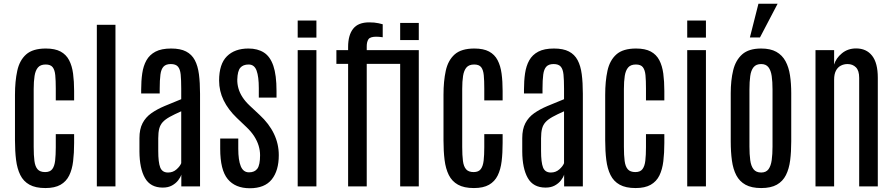

<svg xmlns="http://www.w3.org/2000/svg" viewBox="-20 -1002 4806 1032"><path d="M224.1 8.8C257.6 8.8 284.7 2.9 305.2 -8.8C325.7 -20.5 341.2 -37.1 351.8 -58.6C362.4 -80.1 369.5 -105.6 373 -135.3C376.6 -164.9 378.4 -197.8 378.4 -233.9V-281.2H279.8V-210.4C279.8 -182.8 278.6 -158.9 276.4 -138.9C274.1 -118.9 269 -103.6 261 -93C253 -82.4 240.2 -77.1 222.7 -77.1C204.4 -77.1 190.9 -82.1 182.1 -92C173.3 -102 167.6 -116.9 165 -137C162.4 -157 161.1 -182.1 161.1 -212.4V-523.9C161.1 -550.9 162.7 -574.3 165.8 -594C168.9 -613.7 175 -628.8 184.1 -639.4C193.2 -650 207 -655.3 225.6 -655.3C243.2 -655.3 255.7 -650.4 263.2 -640.6C270.7 -630.9 275.3 -616.5 277.1 -597.4C278.9 -578.4 279.8 -554.9 279.8 -526.9V-462.4H378.4V-513.2C378.4 -547.4 376.5 -578.5 372.8 -606.4C369.1 -634.4 361.9 -658.5 351.3 -678.7C340.7 -698.9 325.4 -714.4 305.4 -725.1C285.4 -735.8 259.1 -741.2 226.6 -741.2C179.7 -741.2 144.4 -730.6 120.6 -709.5C96.8 -688.3 80.9 -659 72.8 -621.6C64.6 -584.1 60.5 -541 60.5 -492.2V-247.1C60.5 -208.7 62.5 -173.7 66.4 -142.3C70.3 -110.9 77.9 -83.9 89.1 -61.3C100.3 -38.7 116.8 -21.3 138.4 -9.3C160.1 2.8 188.6 8.8 224.1 8.8Z M500.5 0H600.6V-868.7H500.5Z M855 6.3C874.2 6.3 890.6 2.6 904.3 -4.9C918 -12.4 929 -21.6 937.5 -32.5C946 -43.4 951.7 -53.7 954.6 -63.5V0H1055.2V-498.5C1055.2 -537.9 1053.2 -572.7 1049.3 -602.8C1045.4 -632.9 1038 -658.2 1027.1 -678.7C1016.2 -699.2 1000.6 -714.8 980.2 -725.3C959.9 -735.9 933.1 -741.2 899.9 -741.2C865.1 -741.2 837 -735.6 815.7 -724.4C794.4 -713.1 778.2 -697.6 767.1 -677.7C756 -657.9 748.5 -634.5 744.6 -607.7C740.7 -580.8 738.8 -551.8 738.8 -520.5V-499.5H838.4V-524.9C838.4 -556.2 839.7 -581.5 842.3 -601.1C844.9 -620.6 850.5 -634.9 859.1 -644C867.8 -653.2 880.7 -657.7 897.9 -657.7C915.5 -657.7 928.3 -653.2 936.3 -644C944.3 -634.9 949.2 -620.7 951.2 -601.3C953.1 -581.9 954.1 -556.6 954.1 -525.4V-468.8C921.5 -455.7 891.6 -443.4 864.3 -431.9C836.9 -420.3 813.2 -407.4 793 -393.1C772.8 -378.7 757.2 -360.9 746.1 -339.6C735 -318.3 729.5 -291.5 729.5 -259.3V-188C729.8 -127.1 739.7 -79.5 759.3 -45.2C778.8 -10.8 810.7 6.3 855 6.3ZM883.3 -74.7C862.5 -74.7 848.5 -83.7 841.3 -101.8C834.1 -119.9 830.6 -149.6 830.6 -190.9V-258.8C830.6 -279.6 832.4 -296.9 835.9 -310.5C839.5 -324.2 845.8 -335.9 854.7 -345.7C863.7 -355.5 876.2 -364.8 892.3 -373.8C908.4 -382.7 929 -392.7 954.1 -403.8V-125C949.9 -113.9 941.4 -102.8 928.7 -91.6C916 -80.3 900.9 -74.7 883.3 -74.7Z M1322.8 9.8C1376.1 9.8 1415.4 -6 1440.7 -37.6C1465.9 -69.2 1478.5 -112.6 1478.5 -168C1478.5 -208.3 1469.8 -246.7 1452.4 -283C1435 -319.3 1409.2 -353.2 1375 -384.8L1322.3 -434.1C1306.3 -449.1 1293.3 -464.4 1283.2 -480C1273.1 -495.6 1265.9 -511.4 1261.5 -527.3C1257.1 -543.3 1255 -559.1 1255.4 -574.7C1256.3 -605.3 1261.8 -626.4 1271.7 -637.9C1281.7 -649.5 1296.5 -655.3 1316.4 -655.3C1336.9 -655.3 1351.2 -644.4 1359.1 -622.6C1367.1 -600.7 1371.1 -569.3 1371.1 -528.3V-477.5H1466.3V-512.7C1466.3 -570 1460.6 -615.2 1449.2 -648.4C1437.8 -681.6 1420.9 -705.4 1398.4 -719.7C1376 -734 1348.3 -741.2 1315.4 -741.2C1266.3 -741.2 1227.7 -727.3 1199.7 -699.5C1171.7 -671.6 1157.7 -628.1 1157.7 -568.8C1157.7 -531.4 1165.9 -496 1182.1 -462.6C1198.4 -429.3 1222 -397.8 1252.9 -368.2L1304.7 -318.8C1321.6 -302.9 1335.4 -286.5 1346.2 -269.8C1356.9 -253 1364.9 -236.1 1370.1 -219C1375.3 -201.9 1377.9 -184.7 1377.9 -167.5C1377.9 -133 1373.1 -109 1363.5 -95.7C1353.9 -82.4 1338.9 -75.7 1318.4 -75.7C1297.9 -75.7 1283.1 -86.6 1274.2 -108.4C1265.2 -130.2 1260.7 -161.6 1260.7 -202.6V-257.3H1163.6V-202.1C1163.6 -126.3 1177.1 -72 1204.1 -39.3C1231.1 -6.6 1270.7 9.8 1322.8 9.8Z M1580.1 0H1680.7V-732.4H1580.1ZM1580.1 -799.8H1680.7V-891.6H1580.1Z M1851.1 0H1951.2V-658.7H2130.9V0H2231V-732.4H1951.2V-753.4C1951.2 -769.4 1954.3 -781.9 1960.4 -791C1966.6 -800.1 1980.6 -804.7 2002.4 -804.7C2012.5 -804.7 2024.1 -803.7 2037.1 -801.8V-871.6C2035.8 -872.2 2028.2 -874.1 2014.2 -877.2C2000.2 -880.3 1983.6 -881.8 1964.4 -881.8C1925 -881.8 1896.2 -870.4 1878.2 -847.4C1860.1 -824.5 1851.1 -791.8 1851.1 -749.5V-732.4H1788.1V-658.7H1851.1ZM2130.9 -786.6H2231V-878.9H2130.9Z M2527.3 8.8C2560.9 8.8 2587.9 2.9 2608.4 -8.8C2628.9 -20.5 2644.4 -37.1 2655 -58.6C2665.6 -80.1 2672.7 -105.6 2676.3 -135.3C2679.9 -164.9 2681.6 -197.8 2681.6 -233.9V-281.2H2583V-210.4C2583 -182.8 2581.9 -158.9 2579.6 -138.9C2577.3 -118.9 2572.2 -103.6 2564.2 -93C2556.2 -82.4 2543.5 -77.1 2525.9 -77.1C2507.6 -77.1 2494.1 -82.1 2485.4 -92C2476.6 -102 2470.9 -116.9 2468.3 -137C2465.7 -157 2464.4 -182.1 2464.4 -212.4V-523.9C2464.4 -550.9 2465.9 -574.3 2469 -594C2472.1 -613.7 2478.2 -628.8 2487.3 -639.4C2496.4 -650 2510.3 -655.3 2528.8 -655.3C2546.4 -655.3 2558.9 -650.4 2566.4 -640.6C2573.9 -630.9 2578.5 -616.5 2580.3 -597.4C2582.1 -578.4 2583 -554.9 2583 -526.9V-462.4H2681.6V-513.2C2681.6 -547.4 2679.8 -578.5 2676 -606.4C2672.3 -634.4 2665.1 -658.5 2654.5 -678.7C2644 -698.9 2628.7 -714.4 2608.6 -725.1C2588.6 -735.8 2562.3 -741.2 2529.8 -741.2C2482.9 -741.2 2447.6 -730.6 2423.8 -709.5C2400.1 -688.3 2384.1 -659 2376 -621.6C2367.8 -584.1 2363.8 -541 2363.8 -492.2V-247.1C2363.8 -208.7 2365.7 -173.7 2369.6 -142.3C2373.5 -110.9 2381.1 -83.9 2392.3 -61.3C2403.6 -38.7 2420 -21.3 2441.7 -9.3C2463.3 2.8 2491.9 8.8 2527.3 8.8Z M2912.6 6.3C2931.8 6.3 2948.2 2.6 2961.9 -4.9C2975.6 -12.4 2986.7 -21.6 2995.1 -32.5C3003.6 -43.4 3009.3 -53.7 3012.2 -63.5V0H3112.8V-498.5C3112.8 -537.9 3110.8 -572.7 3106.9 -602.8C3103 -632.9 3095.6 -658.2 3084.7 -678.7C3073.8 -699.2 3058.2 -714.8 3037.8 -725.3C3017.5 -735.9 2990.7 -741.2 2957.5 -741.2C2922.7 -741.2 2894.6 -735.6 2873.3 -724.4C2852 -713.1 2835.8 -697.6 2824.7 -677.7C2813.6 -657.9 2806.2 -634.5 2802.2 -607.7C2798.3 -580.8 2796.4 -551.8 2796.4 -520.5V-499.5H2896V-524.9C2896 -556.2 2897.3 -581.5 2899.9 -601.1C2902.5 -620.6 2908.1 -634.9 2916.7 -644C2925.4 -653.2 2938.3 -657.7 2955.6 -657.7C2973.1 -657.7 2985.9 -653.2 2993.9 -644C3001.9 -634.9 3006.8 -620.7 3008.8 -601.3C3010.7 -581.9 3011.7 -556.6 3011.7 -525.4V-468.8C2979.2 -455.7 2949.2 -443.4 2921.9 -431.9C2894.5 -420.3 2870.8 -407.4 2850.6 -393.1C2830.4 -378.7 2814.8 -360.9 2803.7 -339.6C2792.6 -318.3 2787.1 -291.5 2787.1 -259.3V-188C2787.4 -127.1 2797.4 -79.5 2816.9 -45.2C2836.4 -10.8 2868.3 6.3 2912.6 6.3ZM2940.9 -74.7C2920.1 -74.7 2906.1 -83.7 2898.9 -101.8C2891.8 -119.9 2888.2 -149.6 2888.2 -190.9V-258.8C2888.2 -279.6 2890 -296.9 2893.6 -310.5C2897.1 -324.2 2903.4 -335.9 2912.4 -345.7C2921.3 -355.5 2933.8 -364.8 2950 -373.8C2966.1 -382.7 2986.7 -392.7 3011.7 -403.8V-125C3007.5 -113.9 2999 -102.8 2986.3 -91.6C2973.6 -80.3 2958.5 -74.7 2940.9 -74.7Z M3396.5 8.8C3430 8.8 3457 2.9 3477.5 -8.8C3498 -20.5 3513.6 -37.1 3524.2 -58.6C3534.7 -80.1 3541.8 -105.6 3545.4 -135.3C3549 -164.9 3550.8 -197.8 3550.8 -233.9V-281.2H3452.1V-210.4C3452.1 -182.8 3451 -158.9 3448.7 -138.9C3446.5 -118.9 3441.3 -103.6 3433.3 -93C3425.4 -82.4 3412.6 -77.1 3395 -77.1C3376.8 -77.1 3363.3 -82.1 3354.5 -92C3345.7 -102 3340 -116.9 3337.4 -137C3334.8 -157 3333.5 -182.1 3333.5 -212.4V-523.9C3333.5 -550.9 3335 -574.3 3338.1 -594C3341.2 -613.7 3347.3 -628.8 3356.4 -639.4C3365.6 -650 3379.4 -655.3 3397.9 -655.3C3415.5 -655.3 3428.1 -650.4 3435.5 -640.6C3443 -630.9 3447.7 -616.5 3449.5 -597.4C3451.3 -578.4 3452.1 -554.9 3452.1 -526.9V-462.4H3550.8V-513.2C3550.8 -547.4 3548.9 -578.5 3545.2 -606.4C3541.4 -634.4 3534.3 -658.5 3523.7 -678.7C3513.1 -698.9 3497.8 -714.4 3477.8 -725.1C3457.8 -735.8 3431.5 -741.2 3398.9 -741.2C3352.1 -741.2 3316.7 -730.6 3293 -709.5C3269.2 -688.3 3253.3 -659 3245.1 -621.6C3237 -584.1 3232.9 -541 3232.9 -492.2V-247.1C3232.9 -208.7 3234.9 -173.7 3238.8 -142.3C3242.7 -110.9 3250.2 -83.9 3261.5 -61.3C3272.7 -38.7 3289.1 -21.3 3310.8 -9.3C3332.4 2.8 3361 8.8 3396.5 8.8Z M3673.8 0H3774.4V-732.4H3673.8ZM3673.8 -799.8H3774.4V-891.6H3673.8Z M4071.3 8.8C4106.1 8.8 4134.2 2.8 4155.5 -9.3C4176.8 -21.3 4193.1 -38.5 4204.3 -60.8C4215.6 -83.1 4223.1 -109.5 4227.1 -140.1C4231 -170.7 4232.9 -204.8 4232.9 -242.2V-501.5C4232.9 -536 4230.7 -567.8 4226.3 -596.9C4221.9 -626.1 4213.9 -651.4 4202.1 -673.1C4190.4 -694.7 4174 -711.5 4152.8 -723.4C4131.7 -735.3 4104.5 -741.2 4071.3 -741.2C4027 -741.2 3993.1 -730.8 3969.5 -710C3945.9 -689.1 3929.7 -660.6 3920.9 -624.5C3912.1 -588.4 3907.7 -547.4 3907.7 -501.5V-242.2C3907.7 -204.1 3909.8 -169.7 3914.1 -138.9C3918.3 -108.2 3926.2 -81.8 3937.7 -59.8C3949.3 -37.8 3965.8 -20.9 3987.3 -9C4008.8 2.8 4036.8 8.8 4071.3 8.8ZM4071.3 -74.7C4053.1 -74.7 4039.4 -80.6 4030.3 -92.3C4021.2 -104 4015.2 -120.4 4012.5 -141.4C4009.7 -162.4 4008.3 -186.7 4008.3 -214.4V-521.5C4008.3 -548.8 4009.7 -572.7 4012.5 -593C4015.2 -613.4 4021.2 -629.2 4030.3 -640.6C4039.4 -652 4053.1 -657.7 4071.3 -657.7C4088.5 -657.7 4101.6 -652 4110.4 -640.6C4119.1 -629.2 4125 -613.4 4127.9 -593C4130.9 -572.7 4132.3 -548.8 4132.3 -521.5V-214.4C4132.3 -186.7 4130.9 -162.4 4127.9 -141.4C4125 -120.4 4119.2 -104 4110.6 -92.3C4102 -80.6 4088.9 -74.7 4071.3 -74.7ZM4010.7 -800.8H4064.9L4159.7 -981.9H4056.6Z M4363.3 0H4463.4V-573.7C4463.4 -593.3 4466.6 -609.2 4472.9 -621.6C4479.2 -634 4488 -643.1 4499 -648.9C4510.1 -654.8 4522.3 -657.7 4535.6 -657.7C4553.9 -657.7 4568.8 -651.9 4580.6 -640.1C4592.3 -628.4 4598.1 -609.5 4598.1 -583.5V0H4698.2V-584C4698.2 -637 4688 -676.6 4667.5 -702.6C4647 -728.7 4618.3 -741.7 4581.5 -741.7C4551.9 -741.7 4526.4 -732.9 4505.1 -715.3C4483.8 -697.8 4469.9 -677.6 4463.4 -654.8V-732.4H4363.3Z"/></svg>

Font: Antonio
Style: Regular
Weight: 400
Designer: Vernon Adams
Foundry: Vernon Adams
Version: Version 1.002